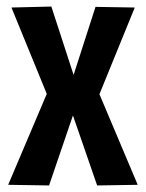

<svg xmlns="http://www.w3.org/2000/svg" viewBox="-20 -563 445 587"><path d="M5 2 123 -276 15 -540 137 -543 205 -334 272 -542 392 -540 284 -275 401 2 277 4 203 -210 130 4Z"/></svg>

Font: Georama Condensed SemiBold
Style: Regular
Weight: 600
Width: 3
Designer: Jean-Baptiste Levee
Foundry: Production Type
Version: Version 1.000